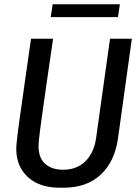

<svg xmlns="http://www.w3.org/2000/svg" viewBox="-20 -867 640 897"><path d="M259 10Q164 10 110 -40Q56 -90 56 -171Q56 -184 59.5 -217Q63 -250 70 -299Q77 -348 85.5 -409Q94 -470 104 -540.5Q114 -611 125 -686H228Q209 -558 197 -473Q185 -388 177.5 -335Q170 -282 166.5 -253.5Q163 -225 161.5 -210Q160 -195 160 -185Q160 -129 191 -101.5Q222 -74 275 -74Q339 -74 379 -113.5Q419 -153 429 -222L494 -686H596L531 -219Q516 -113 451 -51.5Q386 10 276 10ZM217 -787 226 -847H540L531 -787Z"/></svg>

Font: Chivo Mono
Style: Italic
Weight: 400
Italic angle: -8.05°
Monospace: yes
Version: Version 1.008